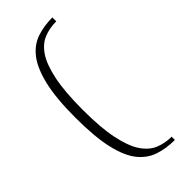

<svg xmlns="http://www.w3.org/2000/svg" viewBox="-193 -554 626 626"><g transform="rotate(-45 120.5 -240.5)"><path d="M201 -505Q170 -505 144 -494.5Q118 -484 99 -456Q80 -428 69 -375.5Q58 -323 58 -240Q58 -157 69 -104.5Q80 -52 99 -23.5Q118 5 144 16Q170 27 201 27V42Q161 42 128.5 31Q96 20 72.5 -9Q49 -38 36 -93.5Q23 -149 23 -239Q23 -329 36.5 -385Q50 -441 73.5 -471Q97 -501 129.5 -512Q162 -523 201 -523Z"/></g></svg>

Font: Genos ExtraLight
Style: Regular
Weight: 250
Designer: Robert E. Leuschke
Foundry: Robert E. Leuschke
Version: Version 1.010